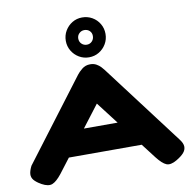

<svg xmlns="http://www.w3.org/2000/svg" viewBox="-104 -1103 1225 1228"><g transform="rotate(-10 508.5 -488.5)"><path d="M988 -122Q1009 -95 1010 -73.5Q1011 -52 995 -33Q979 -14 945 6Q904 30 877.5 19Q851 8 816 -37L507 -440L199 -37Q165 6 138 17Q111 28 69 5Q37 -13 22.5 -30.5Q8 -48 9.5 -69.5Q11 -91 26 -121L421 -643Q432 -658 454.5 -676.5Q477 -695 508 -695Q531 -695 548 -685.5Q565 -676 576.5 -663.5Q588 -651 594 -643ZM248 -131 329 -297H686L766 -131ZM510 -740Q475 -740 445.5 -757.5Q416 -775 398.5 -804.5Q381 -834 381 -869Q381 -905 398.5 -934.5Q416 -964 445 -981.5Q474 -999 509 -999Q545 -999 574.5 -982Q604 -965 621.5 -935.5Q639 -906 639 -870Q639 -834 621.5 -804.5Q604 -775 575 -757.5Q546 -740 510 -740ZM510 -822Q530 -822 543.5 -836Q557 -850 557 -871Q557 -891 543.5 -904Q530 -917 509 -917Q490 -917 476 -903.5Q462 -890 462 -870Q462 -849 476 -835.5Q490 -822 510 -822Z"/></g></svg>

Font: Fredoka Expanded
Style: Bold
Weight: 700
Width: 7
Designer: Ben Nathan
Foundry: Milena B. Brandão, Ben Nathan
Version: Version 2.001